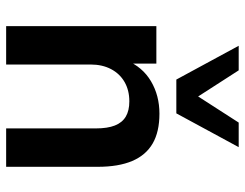

<svg xmlns="http://www.w3.org/2000/svg" viewBox="-106 -691 797 625"><g transform="rotate(90 292.5 -378.5)"><path d="M65 0V-489H187V-391H176Q198 -444 244.5 -471.5Q291 -499 350 -499Q409 -499 447 -477Q485 -455 504 -410.5Q523 -366 523 -298V0H398V-292Q398 -330 388.5 -354Q379 -378 359.5 -389.5Q340 -401 310 -401Q274 -401 247 -385.5Q220 -370 205 -341.5Q190 -313 190 -275V0ZM239 -554 129 -757H209L294 -625L379 -757H459L349 -554Z"/></g></svg>

Font: Nunito Sans 12pt ExtraLight 12pt
Style: Bold
Weight: 700
Version: Version 3.101;gftools[0.9.27]